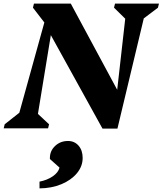

<svg xmlns="http://www.w3.org/2000/svg" viewBox="-59 -710 899 1062"><path d="M507.8 1.2 200.6 -554.8 198 -570.4 123.2 -667.6 128.8 -690H332.6L617 -161.8L583 -157.8L637.8 -643L655.4 -585.2L571.6 -667.6L577.2 -690H820.2L814.6 -667.4L695.4 -577.4L744.2 -641.4L590.6 1.2ZM-38.6 0 -33 -22.6 86.2 -116.6 37.4 -48.6 215.2 -690H250.8L145.4 -47L127.8 -101.6L212.4 -22.4L206.8 0ZM159.6 332V294.6Q202.4 286.4 233.2 265Q264 243.6 270.2 217L217 169.6V163.8Q217 124.4 246 97.1Q275 69.8 317.2 69.8Q353 69.8 375.6 95.7Q398.2 121.6 398.2 163.8Q398.2 209.8 366.6 248Q335 286.2 280.8 308.8Q226.6 331.4 159.6 332Z"/></svg>

Font: Platypi Light
Style: Italic
Weight: 300
Italic angle: -13°
Designer: David Sargent
Foundry: Bolt Cutter Type
Version: Version 1.200